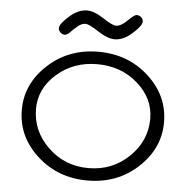

<svg xmlns="http://www.w3.org/2000/svg" viewBox="-56 -875 929 941"><g transform="rotate(5 408.0 -404.0)"><path d="M58.1 -306.2Q58.1 -434.1 159.7 -528.1Q261.2 -622.1 408.2 -622.1Q554.2 -622.1 656 -529.1Q757.8 -436 757.8 -305.2Q757.8 -177.2 656.5 -83Q555.2 11.2 408.2 11.2Q262.2 11.2 160.2 -82Q58.1 -175.3 58.1 -306.2ZM127 -316.9Q127 -208 209 -128.9Q291 -49.8 408 -49.8Q524.9 -49.8 606.9 -128.9Q689 -208 689 -316.9Q689 -417 606.9 -489Q524.9 -561 408 -561Q291 -561 209 -489Q127 -417 127 -316.9ZM204.1 -721.2Q204.1 -741.2 247.6 -780Q291 -818.8 335 -818.8Q370.1 -818.8 417 -787.8Q463.9 -756.8 481.9 -756.8Q505.9 -756.8 536.9 -787.4Q567.9 -817.9 578.1 -817.9Q590.3 -817.9 600.6 -809.3Q610.8 -800.8 610.8 -788.1Q610.8 -768.1 567.4 -729Q523.9 -689.9 481 -689.9Q445.8 -689.9 397.9 -721.4Q350.1 -752.9 333 -752.9Q314 -752.9 295.4 -737.5Q276.9 -722.2 262 -706.5Q247.1 -690.9 235.8 -690.9Q222.7 -690.9 213.4 -700.4Q204.1 -710 204.1 -721.2Z"/></g></svg>

Font: CMU Typewriter Text Variable Width
Style: Medium
Weight: 500
Version: Version 0.7.0